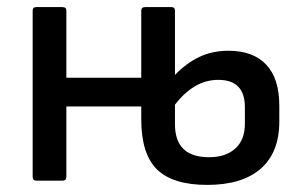

<svg xmlns="http://www.w3.org/2000/svg" viewBox="-20 -509 858 541"><path d="M82 0Q72 0 72 -11V-479Q72 -489 82 -489H156Q167 -489 167 -479V-290H378V-479Q378 -489 389 -489H463Q473 -489 473 -479V-298Q505 -331 541.5 -348.5Q578 -366 624 -366Q693 -366 730 -327Q767 -288 767 -211V-167Q767 -79 714.5 -33.5Q662 12 564 12Q467 12 422.5 -31.5Q378 -75 378 -173V-209H167V-11Q167 0 156 0ZM473 -159Q473 -66 569 -66Q616 -66 643 -90.5Q670 -115 670 -160V-207Q670 -284 595 -284Q560 -284 529.5 -266Q499 -248 473 -214Z"/></svg>

Font: Sofia Sans Medium
Style: Regular
Weight: 500
Designer: Botio Nikoltchev, Ani Petrova
Foundry: lettersoup
Version: Version 4.101; ttfautohint (v1.8.4.7-5d5b)